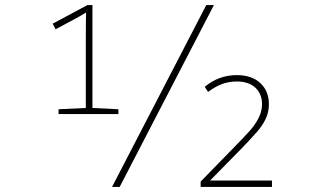

<svg xmlns="http://www.w3.org/2000/svg" viewBox="-20 -734 1240 754"><path d="M445 -305V-286H317H210V-305L317 -310V-566Q317 -649 318 -685Q300 -673 245 -644L198 -619L187 -641L323 -714H343V-310ZM768 -21 891 -147Q940 -197 961 -220.5Q982 -244 995.5 -270.5Q1009 -297 1009 -325Q1009 -365 983 -389.5Q957 -414 910 -414Q879 -414 852 -404Q825 -394 797 -373L784 -393Q839 -439 910 -439Q969 -439 1002.5 -407.5Q1036 -376 1036 -325Q1036 -294 1023.5 -267.5Q1011 -241 990 -217Q969 -193 926 -148L908 -130L805 -25H1048V0H768ZM790 -714H820L450 0H420Z"/></svg>

Font: Noto Sans Mono UI Thin
Style: Regular
Weight: 250
Monospace: yes
Designer: Monotype Design team
Foundry: Monotype Imaging Inc.
Version: Version 1.000